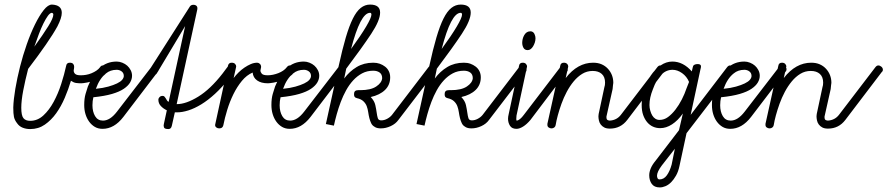

<svg xmlns="http://www.w3.org/2000/svg" viewBox="-20 -571 3878 839"><path d="M231 -456Q213 -423 180.5 -376Q148 -329 103 -270Q90 -220 81.5 -175.5Q73 -131 73 -100Q73 -66 82.5 -54.5Q92 -43 112 -43Q144 -43 169.5 -66.5Q195 -90 214.5 -126Q234 -162 247.5 -204Q261 -246 269 -283Q271 -297 285 -297Q295 -297 299.5 -292Q304 -287 304 -280Q304 -273 303 -269.5Q302 -266 302 -263Q302 -254 308.5 -248Q315 -242 333 -242Q344 -242 356 -244Q368 -246 380 -251Q392 -256 401.5 -262.5Q411 -269 417 -277Q422 -285 429 -285Q436 -285 442.5 -279Q449 -273 449 -267Q449 -253 434 -241.5Q419 -230 399.5 -222Q380 -214 361 -210.5Q342 -207 335 -207Q322 -207 312 -208.5Q302 -210 290 -218Q279 -181 263 -143.5Q247 -106 225.5 -76Q204 -46 176 -26.5Q148 -7 112 -7Q94 -7 79 -13Q64 -19 55 -32Q44 -46 41 -60Q38 -74 38 -101Q39 -136 47 -183Q55 -230 67.5 -279.5Q80 -329 97 -377.5Q114 -426 133 -464.5Q152 -503 171 -527Q190 -551 207 -551Q250 -549 250 -515Q250 -493 231 -456ZM130 -367Q169 -421 191 -456.5Q213 -492 213 -507Q213 -514 206 -515Q198 -514 189 -501.5Q180 -489 170 -469Q160 -449 150 -422.5Q140 -396 130 -367Z M642 -279Q648 -287 655 -287Q661 -287 667.5 -280.5Q674 -274 674 -269Q674 -262 670 -258L519 -60Q479 -8 428 -8Q409 -8 394.5 -16.5Q380 -25 369.5 -39.5Q359 -54 353.5 -72.5Q348 -91 348 -112Q348 -141 354 -161Q360 -181 364 -193Q385 -245 415.5 -273.5Q446 -302 490 -302Q502 -302 514.5 -297Q527 -292 536 -284Q545 -276 551 -264.5Q557 -253 557 -240Q557 -225 548.5 -210.5Q540 -196 521 -183Q502 -170 469.5 -160.5Q437 -151 388 -146Q384 -130 384 -111Q384 -83 395.5 -63.5Q407 -44 430 -44Q461 -44 491 -83ZM443 -250Q415 -228 399 -183Q430 -186 453 -192.5Q476 -199 491.5 -206.5Q507 -214 514 -222.5Q521 -231 521 -239Q521 -252 511.5 -259Q502 -266 490 -266Q462 -266 443 -250Z M731 -22Q728 -7 716 -7Q699 -7 696.5 -14.5Q694 -22 696 -29L709 -89Q694 -96 683 -107.5Q672 -119 672 -136Q672 -141 677 -146.5Q682 -152 691 -152Q696 -152 699 -148.5Q702 -145 704.5 -141Q707 -137 709.5 -132.5Q712 -128 717 -126L789 -457L665 -250Q659 -242 652 -242Q645 -242 639 -248Q633 -254 633 -261Q633 -266 637 -272L810 -543Q815 -550 825 -550Q834 -550 839 -545Q844 -540 842 -529L752 -116H753Q793 -116 846 -148.5Q899 -181 952 -249L973 -277Q979 -285 986 -285Q996 -285 1001 -280Q1006 -275 1006 -266Q1005 -260 1001 -256L980 -227Q950 -189 919.5 -161Q889 -133 859.5 -115Q830 -97 803 -88.5Q776 -80 753 -80H744Z M976 -283Q979 -297 992 -297Q1002 -297 1007 -292Q1012 -287 1012 -280Q1012 -279 1011.5 -277.5Q1011 -276 1011 -275L1001 -230Q1010 -242 1022 -254Q1034 -266 1048 -275.5Q1062 -285 1076 -291Q1090 -297 1104 -297Q1110 -297 1115.5 -292Q1121 -287 1121 -278Q1121 -275 1119.5 -270.5Q1118 -266 1118 -263Q1118 -256 1124 -249Q1130 -242 1150 -242Q1161 -242 1173 -244.5Q1185 -247 1196.5 -251.5Q1208 -256 1217.5 -262.5Q1227 -269 1233 -277Q1239 -285 1246 -285Q1253 -285 1259.5 -278.5Q1266 -272 1266 -266Q1266 -251 1250.5 -240Q1235 -229 1214.5 -221Q1194 -213 1175.5 -210Q1157 -207 1151 -207Q1121 -207 1103.5 -219.5Q1086 -232 1084 -254Q1058 -243 1037 -217.5Q1016 -192 1000 -159.5Q984 -127 973 -91Q962 -55 956 -24Q955 -18 950.5 -14Q946 -10 938 -10Q931 -10 925.5 -14Q920 -18 920 -25Q920 -26 920.5 -27.5Q921 -29 921 -30Z M1460 -279Q1466 -287 1473 -287Q1479 -287 1485.5 -280.5Q1492 -274 1492 -269Q1492 -262 1488 -258L1337 -60Q1297 -8 1246 -8Q1227 -8 1212.5 -16.5Q1198 -25 1187.5 -39.5Q1177 -54 1171.5 -72.5Q1166 -91 1166 -112Q1166 -141 1172 -161Q1178 -181 1182 -193Q1203 -245 1233.5 -273.5Q1264 -302 1308 -302Q1320 -302 1332.5 -297Q1345 -292 1354 -284Q1363 -276 1369 -264.5Q1375 -253 1375 -240Q1375 -225 1366.5 -210.5Q1358 -196 1339 -183Q1320 -170 1287.5 -160.5Q1255 -151 1206 -146Q1202 -130 1202 -111Q1202 -83 1213.5 -63.5Q1225 -44 1248 -44Q1279 -44 1309 -83ZM1261 -250Q1233 -228 1217 -183Q1248 -186 1271 -192.5Q1294 -199 1309.5 -206.5Q1325 -214 1332 -222.5Q1339 -231 1339 -239Q1339 -252 1329.5 -259Q1320 -266 1308 -266Q1280 -266 1261 -250Z M1484 -228Q1507 -259 1538.5 -278Q1570 -297 1611 -297Q1627 -297 1639.5 -292.5Q1652 -288 1662.5 -280Q1673 -272 1679 -260Q1685 -248 1685 -233Q1685 -200 1662.5 -178Q1640 -156 1600 -147Q1616 -130 1620 -112Q1624 -94 1626 -79Q1628 -64 1631 -54.5Q1634 -45 1646 -45Q1659 -45 1672 -52Q1685 -59 1693 -69L1852 -277Q1858 -285 1866 -285Q1872 -285 1878.5 -279Q1885 -273 1885 -266Q1885 -260 1881 -256L1721 -47Q1709 -30 1687.5 -20Q1666 -10 1644 -10Q1628 -10 1618 -16L1617 -17Q1607 -22 1602 -32.5Q1597 -43 1594 -55Q1591 -67 1589 -81Q1587 -95 1582.5 -107Q1578 -119 1568 -128.5Q1558 -138 1540 -142Q1532 -144 1529.5 -148Q1527 -152 1527 -160Q1527 -177 1545 -177H1554Q1600 -177 1624 -193Q1648 -209 1650 -229Q1650 -246 1639 -254Q1628 -262 1611 -262Q1584 -262 1562.5 -250.5Q1541 -239 1523.5 -220Q1506 -201 1492.5 -176.5Q1479 -152 1469 -125.5Q1459 -99 1451.5 -72Q1444 -45 1439 -22L1404 -29L1460 -283Q1476 -356 1491 -407Q1506 -458 1522 -490Q1538 -522 1556.5 -536.5Q1575 -551 1597 -551Q1641 -551 1641 -516Q1641 -482 1602 -423Q1563 -364 1493 -271ZM1514 -357Q1557 -416 1580 -455Q1603 -494 1603 -507Q1603 -515 1597 -515Q1555 -515 1514 -357Z M1880 -228Q1903 -259 1934.5 -278Q1966 -297 2007 -297Q2023 -297 2035.5 -292.5Q2048 -288 2058.5 -280Q2069 -272 2075 -260Q2081 -248 2081 -233Q2081 -200 2058.5 -178Q2036 -156 1996 -147Q2012 -130 2016 -112Q2020 -94 2022 -79Q2024 -64 2027 -54.5Q2030 -45 2042 -45Q2055 -45 2068 -52Q2081 -59 2089 -69L2248 -277Q2254 -285 2262 -285Q2268 -285 2274.5 -279Q2281 -273 2281 -266Q2281 -260 2277 -256L2117 -47Q2105 -30 2083.5 -20Q2062 -10 2040 -10Q2024 -10 2014 -16L2013 -17Q2003 -22 1998 -32.5Q1993 -43 1990 -55Q1987 -67 1985 -81Q1983 -95 1978.5 -107Q1974 -119 1964 -128.5Q1954 -138 1936 -142Q1928 -144 1925.5 -148Q1923 -152 1923 -160Q1923 -177 1941 -177H1950Q1996 -177 2020 -193Q2044 -209 2046 -229Q2046 -246 2035 -254Q2024 -262 2007 -262Q1980 -262 1958.5 -250.5Q1937 -239 1919.5 -220Q1902 -201 1888.5 -176.5Q1875 -152 1865 -125.5Q1855 -99 1847.5 -72Q1840 -45 1835 -22L1800 -29L1856 -283Q1872 -356 1887 -407Q1902 -458 1918 -490Q1934 -522 1952.5 -536.5Q1971 -551 1993 -551Q2037 -551 2037 -516Q2037 -482 1998 -423Q1959 -364 1889 -271ZM1910 -357Q1953 -416 1976 -455Q1999 -494 1999 -507Q1999 -515 1993 -515Q1951 -515 1910 -357Z M2301 -434Q2311 -432 2315.5 -422.5Q2320 -413 2320 -404Q2320 -394 2317 -385Q2314 -376 2309.5 -368.5Q2305 -361 2299 -356.5Q2293 -352 2286 -352Q2273 -352 2267.5 -362Q2262 -372 2262 -384Q2262 -392 2264 -400.5Q2266 -409 2270.5 -417Q2275 -425 2281.5 -429.5Q2288 -434 2296 -434ZM2248 -283Q2250 -297 2264 -297Q2273 -297 2278 -292Q2283 -287 2283 -280Q2283 -279 2282.5 -277.5Q2282 -276 2282 -275L2237 -66Q2236 -57 2236 -51Q2236 -48 2237 -44Q2244 -44 2252.5 -51Q2261 -58 2269 -69L2428 -277Q2434 -285 2441 -285Q2448 -285 2454.5 -279Q2461 -273 2461 -266Q2461 -260 2456 -256L2298 -47Q2282 -28 2266 -18Q2250 -8 2237 -8Q2217 -8 2208.5 -21.5Q2200 -35 2200 -52Q2200 -61 2203 -73Z M2852 -277Q2858 -285 2865 -285Q2872 -285 2878.5 -279.5Q2885 -274 2885 -266Q2885 -260 2880 -256L2721 -47Q2692 -9 2645 -9Q2630 -9 2620.5 -14Q2611 -19 2605 -27Q2599 -35 2597 -45Q2595 -55 2595 -63Q2595 -69 2596 -73L2621 -190Q2624 -198 2624 -210Q2624 -235 2609.5 -248Q2595 -261 2570 -261Q2545 -261 2524.5 -248.5Q2504 -236 2487 -215.5Q2470 -195 2456.5 -169.5Q2443 -144 2433.5 -117.5Q2424 -91 2417.5 -67Q2411 -43 2408 -24Q2407 -18 2402 -14Q2397 -10 2390 -10Q2383 -10 2377.5 -14Q2372 -18 2372 -25Q2372 -26 2372 -27.5Q2372 -29 2372 -30L2428 -283Q2430 -297 2444 -297Q2453 -297 2458 -292Q2463 -287 2463 -280Q2463 -279 2462.5 -277.5Q2462 -276 2462 -275L2452 -230Q2504 -297 2572 -297Q2593 -297 2609 -290Q2625 -283 2636.5 -270.5Q2648 -258 2654 -242.5Q2660 -227 2660 -209Q2659 -204 2658.5 -197.5Q2658 -191 2657 -182L2631 -66Q2630 -64 2630 -59Q2630 -49 2635 -46.5Q2640 -44 2645 -44Q2675 -46 2693 -69Z M3157 -277Q3163 -285 3170 -285Q3177 -285 3183.5 -278.5Q3190 -272 3190 -266Q3190 -260 3185 -256L2980 11L2949 155Q2944 179 2934 196.5Q2924 214 2912.5 225.5Q2901 237 2888 242.5Q2875 248 2863 248Q2839 248 2828 232.5Q2817 217 2817 195Q2817 181 2823.5 165Q2830 149 2845 131L2947 -2L2964 -75Q2942 -44 2916.5 -27.5Q2891 -11 2865 -11Q2848 -11 2833.5 -17.5Q2819 -24 2808 -37Q2797 -50 2790.5 -68.5Q2784 -87 2784 -112Q2784 -146 2794.5 -179.5Q2805 -213 2823.5 -240.5Q2842 -268 2866.5 -285Q2891 -302 2918 -302Q2965 -302 3003 -259Q3005 -268 3007 -276L3009 -283Q3014 -291 3029 -291Q3038 -291 3041.5 -286.5Q3045 -282 3041 -269L2998 -69ZM2929 79 2872 152Q2851 180 2851 197Q2851 203 2853.5 208Q2856 213 2862 213Q2881 213 2894 195Q2907 177 2915 148ZM2980 -185Q2983 -192 2985.5 -199Q2988 -206 2991 -213Q2981 -237 2960.5 -251.5Q2940 -266 2919 -266Q2891 -266 2869.5 -244.5Q2848 -223 2833 -181Q2818 -144 2818 -112Q2818 -100 2821.5 -87.5Q2825 -75 2830.5 -66Q2836 -57 2844 -52Q2852 -47 2862 -47Q2882 -47 2899 -59.5Q2916 -72 2931.5 -92Q2947 -112 2959.5 -136.5Q2972 -161 2980 -185Z M3385 -279Q3391 -287 3398 -287Q3404 -287 3410.5 -280.5Q3417 -274 3417 -269Q3417 -262 3413 -258L3262 -60Q3222 -8 3171 -8Q3152 -8 3137.5 -16.5Q3123 -25 3112.5 -39.5Q3102 -54 3096.5 -72.5Q3091 -91 3091 -112Q3091 -141 3097 -161Q3103 -181 3107 -193Q3128 -245 3158.5 -273.5Q3189 -302 3233 -302Q3245 -302 3257.5 -297Q3270 -292 3279 -284Q3288 -276 3294 -264.5Q3300 -253 3300 -240Q3300 -225 3291.5 -210.5Q3283 -196 3264 -183Q3245 -170 3212.5 -160.5Q3180 -151 3131 -146Q3127 -130 3127 -111Q3127 -83 3138.5 -63.5Q3150 -44 3173 -44Q3204 -44 3234 -83ZM3186 -250Q3158 -228 3142 -183Q3173 -186 3196 -192.5Q3219 -199 3234.5 -206.5Q3250 -214 3257 -222.5Q3264 -231 3264 -239Q3264 -252 3254.5 -259Q3245 -266 3233 -266Q3205 -266 3186 -250Z M3805 -277Q3811 -285 3818 -285Q3825 -285 3831.5 -279.5Q3838 -274 3838 -266Q3838 -260 3833 -256L3674 -47Q3645 -9 3598 -9Q3583 -9 3573.5 -14Q3564 -19 3558 -27Q3552 -35 3550 -45Q3548 -55 3548 -63Q3548 -69 3549 -73L3574 -190Q3577 -198 3577 -210Q3577 -235 3562.5 -248Q3548 -261 3523 -261Q3498 -261 3477.5 -248.5Q3457 -236 3440 -215.5Q3423 -195 3409.5 -169.5Q3396 -144 3386.5 -117.5Q3377 -91 3370.5 -67Q3364 -43 3361 -24Q3360 -18 3355 -14Q3350 -10 3343 -10Q3336 -10 3330.5 -14Q3325 -18 3325 -25Q3325 -26 3325 -27.5Q3325 -29 3325 -30L3381 -283Q3383 -297 3397 -297Q3406 -297 3411 -292Q3416 -287 3416 -280Q3416 -279 3415.5 -277.5Q3415 -276 3415 -275L3405 -230Q3457 -297 3525 -297Q3546 -297 3562 -290Q3578 -283 3589.5 -270.5Q3601 -258 3607 -242.5Q3613 -227 3613 -209Q3612 -204 3611.5 -197.5Q3611 -191 3610 -182L3584 -66Q3583 -64 3583 -59Q3583 -49 3588 -46.5Q3593 -44 3598 -44Q3628 -46 3646 -69Z"/></svg>

Font: Gruenewald VA
Style: Regular
Weight: 400
Designer: Peter Wiegel
Foundry: Peter Wiegel, nach dem Schriftentwurf von Dr. H. Gr¸newald
Version: Version 0.007